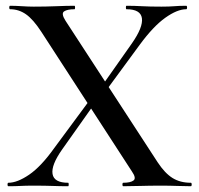

<svg xmlns="http://www.w3.org/2000/svg" viewBox="-20 -645 689 665"><path d="M407 0Q404 0 404 -6Q404 -12 407 -12Q432 -12 442.5 -20Q453 -28 437 -51L123 -535Q95 -578 70 -595.5Q45 -613 15 -613Q12 -613 12 -619Q12 -625 15 -625Q34 -625 56 -623.5Q78 -622 97 -622Q139 -622 175 -623.5Q211 -625 238 -625Q240 -625 240 -619Q240 -613 238 -613Q213 -613 202 -605.5Q191 -598 207 -573L526 -83Q551 -45 577.5 -28.5Q604 -12 641 -12Q644 -12 644 -6Q644 0 641 0Q620 0 594 -1Q568 -2 539 -2Q497 -2 465.5 -1Q434 0 407 0ZM9 0Q6 0 6 -6Q6 -12 9 -12Q40 -12 81 -40Q122 -68 167 -131L300 -311L316 -298L195 -127Q157 -73 162 -42.5Q167 -12 216 -12Q218 -12 218 -6Q218 0 216 0Q187 0 162 -1Q137 -2 95 -2Q68 -2 51 -1Q34 0 9 0ZM334 -313 318 -326 437 -495Q476 -551 471.5 -582Q467 -613 418 -613Q416 -613 416 -619Q416 -625 418 -625Q446 -625 471.5 -623.5Q497 -622 539 -622Q567 -622 584 -623.5Q601 -625 625 -625Q628 -625 628 -619Q628 -613 625 -613Q594 -613 552.5 -583.5Q511 -554 464 -490Z"/></svg>

Font: Cormorant Light SemiBold
Style: Regular
Weight: 600
Version: Version 4.000